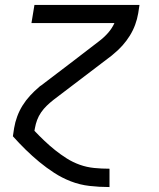

<svg xmlns="http://www.w3.org/2000/svg" viewBox="-20 -550 640 775"><path d="M421 205Q381 205 341.5 200.5Q302 196 266 182Q230 168 198.5 147.5Q167 127 138.5 103.5Q110 80 83.5 54Q57 28 32 0L37 -33Q41 -57 49.5 -80Q58 -103 71 -124Q84 -145 101.5 -164Q119 -183 138 -199Q140 -201 142 -202.5Q144 -204 146 -205L263 -294L379 -383Q399 -398 415.5 -416.5Q432 -435 442 -457H107L119 -530H543L538 -497Q534 -473 525.5 -450Q517 -427 504 -406Q491 -385 474 -366Q457 -347 437 -331Q435 -329 433 -327.5Q431 -326 430 -325L196 -147Q182 -136 169 -123.5Q156 -111 146 -96.5Q136 -82 130 -66Q124 -50 121 -33L119 -22Q139 -1 159.5 18.5Q180 38 202.5 56Q225 74 249.5 89.5Q274 105 302 115Q330 125 360 128Q390 131 421 131H422V205Z"/></svg>

Font: Iosevka Curly Extended
Style: Italic
Weight: 400
Width: 7
Italic angle: -9°
Monospace: yes
Designer: Belleve Invis
Foundry: Belleve Invis
Version: Version 11.1.0; ttfautohint (v1.8.3)